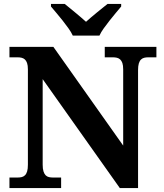

<svg xmlns="http://www.w3.org/2000/svg" viewBox="-20 -951 828 971"><path d="M585.9 0 195.8 -550.8V-118.2Q195.8 -96.7 200 -84Q204.1 -71.3 210.9 -64.5Q217.8 -57.6 227.3 -55.4Q236.8 -53.2 247.1 -53.2H289.1V0H27.8V-53.2H69.8Q80.6 -53.2 89.8 -55.4Q99.1 -57.6 106.2 -64.5Q113.3 -71.3 117.2 -84Q121.1 -96.7 121.1 -118.2V-600.1Q121.1 -620.1 116.9 -632.1Q112.8 -644 105.7 -650.4Q98.6 -656.7 89.4 -658.9Q80.1 -661.1 69.8 -661.1H27.8V-713.9H250L603 -214.8V-600.1Q603 -620.1 598.9 -632.1Q594.7 -644 587.6 -650.4Q580.6 -656.7 571.3 -658.9Q562 -661.1 551.8 -661.1H509.8V-713.9H771V-661.1H729Q718.8 -661.1 709.5 -658.9Q700.2 -656.7 693.1 -649.9Q686 -643.1 682.1 -630.4Q678.2 -617.7 678.2 -596.2V0ZM237.8 -931.2H307.1Q317.4 -922.9 331.3 -911.6Q345.2 -900.4 360.1 -887.9Q375 -875.5 389.4 -863.3Q403.8 -851.1 415 -840.8Q426.3 -851.1 440.7 -863.3Q455.1 -875.5 470.2 -887.9Q485.4 -900.4 499.5 -911.6Q513.7 -922.9 523.9 -931.2H592.8V-918Q581.1 -903.8 565.4 -885.3Q549.8 -866.7 534.2 -846.9Q518.6 -827.1 504.6 -807.6Q490.7 -788.1 482.9 -771H348.1Q340.3 -788.1 326.4 -807.6Q312.5 -827.1 296.9 -846.9Q281.2 -866.7 265.4 -885.3Q249.5 -903.8 237.8 -918Z"/></svg>

Font: Droids
Style: b
Weight: 700
Foundry: Ascender Corporation
Version: Version 1.00 build 113